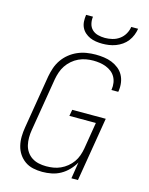

<svg xmlns="http://www.w3.org/2000/svg" viewBox="-139 -1041 878 1134"><g transform="rotate(15 300.0 -473.5)"><path d="M232 8Q203 8 175.5 2Q148 -4 126 -19.5Q104 -35 89 -57.5Q74 -80 67.5 -107Q61 -134 61.5 -162.5Q62 -191 67 -220L121 -546Q126 -573 135 -599.5Q144 -626 160.5 -650Q177 -674 200 -692.5Q223 -711 249.5 -722.5Q276 -734 304 -738.5Q332 -743 359 -743Q385 -743 410.5 -739.5Q436 -736 458.5 -727Q481 -718 500 -703Q519 -688 530.5 -667Q542 -646 545.5 -621Q549 -596 545 -570L544 -565H502L503 -569Q506 -589 503 -609Q500 -629 490.5 -645.5Q481 -662 466 -673.5Q451 -685 433 -692Q415 -699 395 -702Q375 -705 355 -705Q333 -705 310.5 -701Q288 -697 266.5 -687Q245 -677 226.5 -661Q208 -645 195 -625.5Q182 -606 174.5 -584Q167 -562 163 -540L109 -214Q105 -191 105 -167.5Q105 -144 110 -122.5Q115 -101 127.5 -82.5Q140 -64 158.5 -52Q177 -40 199.5 -35Q222 -30 246 -30Q268 -30 290 -33.5Q312 -37 333 -46.5Q354 -56 372.5 -71Q391 -86 404.5 -105Q418 -124 425.5 -145.5Q433 -167 437 -189L464 -353H302L309 -392H514L449 0H409L425 -101Q411 -76 390 -54Q369 -32 343 -17.5Q317 -3 288.5 2.5Q260 8 232 8ZM379 -815Q359 -815 339.5 -818Q320 -821 303 -828.5Q286 -836 272 -848.5Q258 -861 250 -878Q242 -895 241 -915Q240 -935 243 -955H285Q282 -933 287 -912Q292 -891 306.5 -877Q321 -863 342 -857.5Q363 -852 385 -852Q407 -852 430 -857.5Q453 -863 472.5 -877Q492 -891 504 -912Q516 -933 519 -955H561Q558 -935 550 -915Q542 -895 529 -878Q516 -861 498 -848.5Q480 -836 460 -828.5Q440 -821 419.5 -818Q399 -815 379 -815Z"/></g></svg>

Font: Iosevka Extralight Extended
Style: Italic
Weight: 200
Width: 7
Italic angle: -9°
Monospace: yes
Designer: Belleve Invis
Foundry: Belleve Invis
Version: Version 32.5.0; ttfautohint (v1.8.4)